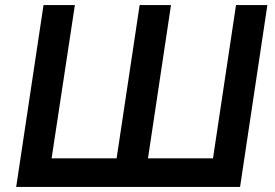

<svg xmlns="http://www.w3.org/2000/svg" viewBox="-20 -739 1089 759"><path d="M44 0 152 -719H276L184 -113H441L532 -719H656L565 -113H822L913 -719H1037L929 0Z"/></svg>

Font: Nunitoga
Style: Bold Italic
Weight: 700
Italic angle: -9°
Designer: Vernon Adams
Foundry: Vernon Adams
Version: Version 1.0